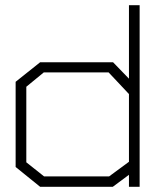

<svg xmlns="http://www.w3.org/2000/svg" viewBox="-20 -717 606 737"><path d="M475 0V-46L413 0H134L40 -76V-403L134 -478H414L475 -415V-697H516V0ZM475 -356 397 -439H148L81 -384V-94L149 -40H399L475 -96Z"/></svg>

Font: Turret Road Light
Style: Regular
Weight: 300
Designer: Noponies
Foundry: Noponies
Version: Version 1.001; ttfautohint (v1.8)